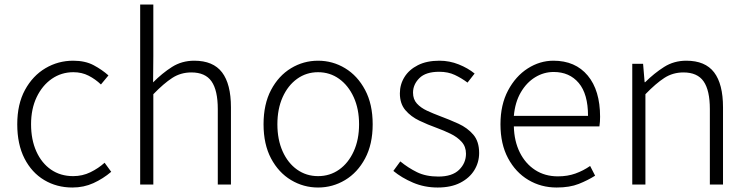

<svg xmlns="http://www.w3.org/2000/svg" viewBox="-20 -815 3305 848"><path d="M299.8 13.2Q230.5 13.2 175.3 -19.8Q120.1 -52.7 88.1 -115.2Q56.2 -177.7 56.2 -266.1Q56.2 -355 90.3 -417.7Q124.5 -480.5 180.7 -513.7Q236.8 -546.9 303.2 -546.9Q356.4 -546.9 393.8 -526.9Q431.2 -506.8 459 -481.9L425.8 -441.9Q401.4 -465.3 371.3 -480.7Q341.3 -496.1 304.2 -496.1Q251 -496.1 208.7 -466.8Q166.5 -437.5 141.8 -385.7Q117.2 -334 117.2 -266.1Q117.2 -198.2 140.4 -146.5Q163.6 -94.7 205.3 -65.9Q247.1 -37.1 303.2 -37.1Q344.2 -37.1 379.6 -54.4Q415 -71.8 441.9 -96.2L471.2 -56.2Q435.5 -25.9 392.8 -6.3Q350.1 13.2 299.8 13.2Z M599.1 0V-794.9H657.2V-566.9L656.2 -451.2Q696.3 -491.7 739.7 -519.3Q783.2 -546.9 837.9 -546.9Q921.4 -546.9 960.7 -495.4Q1000 -443.8 1000 -340.8V0H941.9V-333Q941.9 -416 914.3 -455.6Q886.7 -495.1 825.2 -495.1Q778.3 -495.1 741 -470.9Q703.6 -446.8 657.2 -398.9V0Z M1384.8 13.2Q1320.3 13.2 1265.4 -19.8Q1210.4 -52.7 1177.2 -115.2Q1144 -177.7 1144 -266.1Q1144 -355 1177.2 -417.7Q1210.4 -480.5 1265.4 -513.7Q1320.3 -546.9 1384.8 -546.9Q1449.2 -546.9 1504.2 -513.7Q1559.1 -480.5 1592.5 -417.7Q1626 -355 1626 -266.1Q1626 -177.7 1592.5 -115.2Q1559.1 -52.7 1504.2 -19.8Q1449.2 13.2 1384.8 13.2ZM1384.8 -37.1Q1437 -37.1 1477.8 -65.9Q1518.6 -94.7 1542.2 -146.5Q1565.9 -198.2 1565.9 -266.1Q1565.9 -334 1542.2 -385.7Q1518.6 -437.5 1477.8 -466.8Q1437 -496.1 1384.8 -496.1Q1333 -496.1 1292.2 -466.8Q1251.5 -437.5 1228.3 -385.7Q1205.1 -334 1205.1 -266.1Q1205.1 -198.2 1228.3 -146.5Q1251.5 -94.7 1292.2 -65.9Q1333 -37.1 1384.8 -37.1Z M1913.1 13.2Q1854.5 13.2 1804.2 -8.3Q1753.9 -29.8 1717.3 -60.1L1748 -102.1Q1782.7 -73.7 1822 -54.4Q1861.3 -35.2 1916 -35.2Q1977.1 -35.2 2007.6 -64.9Q2038.1 -94.7 2038.1 -136.2Q2038.1 -167.5 2018.8 -188.7Q1999.5 -210 1969.7 -224.4Q1939.9 -238.8 1909.2 -250Q1869.6 -264.2 1832.3 -282Q1794.9 -299.8 1770.5 -328.4Q1746.1 -356.9 1746.1 -402.8Q1746.1 -441.9 1766.4 -474.6Q1786.6 -507.3 1825.7 -527.1Q1864.7 -546.9 1920.9 -546.9Q1965.3 -546.9 2006.1 -530.5Q2046.9 -514.2 2076.2 -490.2L2044.9 -450.2Q2018.1 -470.2 1988.5 -484.1Q1959 -498 1919.9 -498Q1860.4 -498 1832.3 -470Q1804.2 -441.9 1804.2 -405.8Q1804.2 -376.5 1821.3 -357.7Q1838.4 -338.9 1865.7 -326.2Q1893.1 -313.5 1924.3 -301.8Q1965.3 -286.6 2004.9 -268.6Q2044.4 -250.5 2070.3 -220.5Q2096.2 -190.4 2096.2 -139.2Q2096.2 -98.1 2075 -63.5Q2053.7 -28.8 2012.9 -7.8Q1972.2 13.2 1913.1 13.2Z M2438.5 13.2Q2369.6 13.2 2313.5 -20.3Q2257.3 -53.7 2223.9 -116.2Q2190.4 -178.7 2190.4 -266.1Q2190.4 -352.5 2223.9 -415.5Q2257.3 -478.5 2310.8 -512.7Q2364.3 -546.9 2424.3 -546.9Q2521 -546.9 2575.7 -481.4Q2630.4 -416 2630.4 -298.8Q2630.4 -276.4 2627.4 -256.8H2249.5Q2251 -191.9 2275.6 -142.1Q2300.3 -92.3 2343.5 -64.2Q2386.7 -36.1 2444.3 -36.1Q2486.8 -36.1 2521.5 -48.6Q2556.2 -61 2586.4 -82L2608.4 -39.1Q2576.2 -18.6 2536.1 -2.7Q2496.1 13.2 2438.5 13.2ZM2249.5 -303.2H2577.1Q2577.1 -399.9 2536.1 -448.5Q2495.1 -497.1 2425.3 -497.1Q2381.8 -497.1 2343.8 -473.9Q2305.7 -450.7 2280.3 -407.2Q2254.9 -363.8 2249.5 -303.2Z M2772.5 0V-533.2H2820.3L2827.1 -452.1H2829.6Q2869.6 -491.7 2913.1 -519.3Q2956.5 -546.9 3011.2 -546.9Q3094.7 -546.9 3134 -495.4Q3173.3 -443.8 3173.3 -340.8V0H3115.2V-333Q3115.2 -416 3087.6 -455.6Q3060.1 -495.1 2998.5 -495.1Q2951.7 -495.1 2914.3 -470.9Q2877 -446.8 2830.6 -398.9V0Z"/></svg>

Font: Source Han Sans CN Light
Style: Regular
Weight: 300
Designer: Ryoko NISHIZUKA  (kana, bopomofo & ideographs); Paul D. Hunt (Latin, Greek & Cyrillic); Sandoll Communications , Soo-you
Foundry: Adobe
Version: Version 2.000;hotconv 1.0.107;makeotfexe 2.5.65593